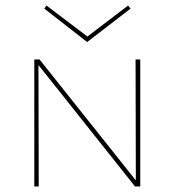

<svg xmlns="http://www.w3.org/2000/svg" viewBox="-20 -674 631 694"><path d="M452 -643 295 -522 140 -643 148 -654 296 -542 443 -654ZM470 -459H487V0H468L119 -439L120 0H104V-459H123L471 -22Z"/></svg>

Font: EauTestSC Thin
Style: Regular
Weight: 250
Designer: Christian Thalmann (Catharsis Fonts)
Version: Version 0.001;PS 000.001;hotconv 1.0.88;makeotf.lib2.5.64775